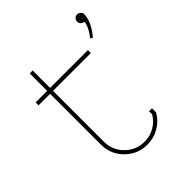

<svg xmlns="http://www.w3.org/2000/svg" viewBox="-175 -715 833 833"><g transform="rotate(-45 241.0 -299.0)"><path d="M456.1 -584V-581.1Q451.2 -533.2 409.2 -485.8L399.9 -494.1Q414.6 -510.7 423.8 -530.3Q433.1 -549.8 433.1 -562Q423.8 -562 417.5 -568.4Q411.1 -574.7 411.1 -584Q411.1 -593.3 417.5 -600.1Q423.8 -606.9 433.1 -606.9Q442.4 -606.9 449.2 -600.1Q456.1 -593.3 456.1 -584ZM125 -133.8Q125 -82 161.6 -45.4Q198.2 -8.8 250 -8.8Q283.7 -8.8 312 -25.1Q340.3 -41.5 356.9 -69.8V-88.9H375V-64L374 -62Q355 -29.3 322.3 -10.3Q289.6 8.8 250 8.8Q190.4 8.8 148.7 -33Q106.9 -74.7 106.9 -133.8V-445.8H36.1V-463.9H106.9V-570.8H125V-463.9H356.9V-445.8H125Z"/></g></svg>

Font: Rawengulk
Style: Light
Weight: 300
Version: Version 0.92